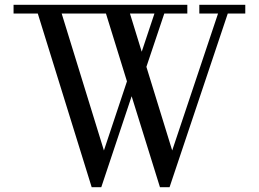

<svg xmlns="http://www.w3.org/2000/svg" viewBox="-20 -770 1078 800"><path d="M760.5 -713.5H664.5L590 -491.5L697.5 -143L888.5 -713.5H810.5V-750H1002V-713.5H929L686.5 10H646.5L528.5 -369L402 10H362L137.5 -713.5H36.5V-750H760.5ZM413 -143 509 -431 421.5 -713.5H237ZM521.5 -713.5 570.5 -554.5 623.5 -713.5Z"/></svg>

Font: Bodoni* 06pt
Style: Regular
Weight: 400
Version: Version 2.3